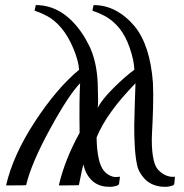

<svg xmlns="http://www.w3.org/2000/svg" viewBox="-20 -730 727 757"><path d="M669.9 -33.2 667 -3.9Q666 -2.4 663.6 -0.2Q661.1 2 648.2 4.9Q635.3 7.8 616.2 5.9Q574.2 1 549.8 -25.4Q525.4 -51.8 520 -82Q513.7 -110.8 511.2 -157Q508.8 -203.1 509.3 -235.8Q509.8 -268.6 511.7 -328.1Q513.7 -387.7 514.2 -401.9Q453.6 -338.9 420.4 -292Q380.9 -237.8 360.8 -188Q362.8 -89.4 389.2 -57.1Q400.4 -43.5 414.6 -37.4Q428.7 -31.2 437.7 -32.2Q446.8 -33.2 453.1 -33.2L449.2 -3.9Q448.2 -2.4 445.8 -0.2Q443.4 2 430.2 4.9Q417 7.8 397.9 5.9Q362.3 2.4 339.1 -21.7Q315.9 -45.9 309.1 -82Q304.7 -68.8 298.6 -37.1Q292.5 -5.4 291 0Q290 1 211.9 1Q235.8 -101.6 293.9 -206.1Q292 -339.4 295.9 -401.9Q250.5 -355.5 177 -220.9Q103.5 -86.4 83 0Q82 1 3.9 1Q31.7 -119.1 117.7 -250.5Q203.6 -381.8 292 -455.1Q289.6 -490.2 269.3 -538.8Q249 -587.4 222.2 -619.1Q210 -634.3 194.6 -647Q179.2 -659.7 165.8 -666.7Q152.3 -673.8 140.9 -678.7Q129.4 -683.6 123 -685.5L116.2 -688L121.1 -710Q213.4 -710 283.2 -626Q296.9 -608.9 306.9 -593.8Q316.9 -578.6 331.3 -550.3Q345.7 -522 354.5 -484.1Q363.3 -446.3 365.2 -402.8Q368.2 -325.2 365.2 -304.2Q380.4 -335.9 425.8 -381.3Q471.2 -426.8 509.8 -455.1Q508.3 -492.2 491.7 -540.5Q475.1 -588.9 450.2 -619.1Q438 -634.3 422.6 -647Q407.2 -659.7 393.8 -666.7Q380.4 -673.8 368.9 -678.7Q357.4 -683.6 350.6 -685.5L344.2 -688L349.1 -710Q439.9 -710 511.2 -626Q572.3 -550.3 583 -402.8Q585 -359.9 583.5 -305.9Q582 -252 579.3 -204.6Q576.7 -157.2 582.5 -116.5Q588.4 -75.7 605 -59.1Q634.8 -29.3 669.9 -33.2Z"/></svg>

Font: GFS Olga
Style: Regular
Weight: 400
Designer: George Matthiopoulos
Foundry: George Matthiopoulos
Version: Version 1.0